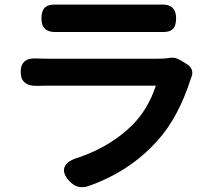

<svg xmlns="http://www.w3.org/2000/svg" viewBox="-20 -773 936 834"><path d="M280 12Q248 -23 262 -51Q276 -77 325 -90Q464 -139 556 -231Q624 -300 657 -401H183Q160 -401 144 -400Q70 -397 70 -460.5Q70 -524 140 -519Q156 -518 183 -518H425H668Q695 -518 714 -521Q740 -527 768 -509L791 -495Q827 -472 810 -434Q809 -433 809 -432Q755 -262 663 -161Q543 -27 362 36Q314 51 280 12ZM160 -693Q160 -727 176 -741Q192 -755 227 -753Q245 -753 262 -753H450H639Q658 -753 676 -753Q745 -758 745 -693Q745 -660 729.5 -646Q714 -632 681 -634Q659 -634 637 -634H262Q244 -634 225 -634Q160 -631 160 -693Z"/></svg>

Font: GenSenRounded JP B
Style: Regular
Weight: 700
Version: Version 1.501;PS 1;hotconv 16.6.51;makeotf.lib2.5.65220